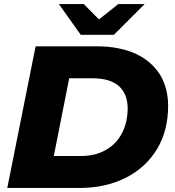

<svg xmlns="http://www.w3.org/2000/svg" viewBox="-20 -929 866 949"><path d="M16 0 156 -700H460C532 -700 594 -688 647 -665C700 -641 740 -607 769 -563C797 -518 811 -466 811 -406C811 -325 793 -253 756 -192C719 -131 667 -83 601 -50C535 -17 459 0 374 0ZM246 -158H380C428 -158 470 -168 505 -189C540 -209 566 -237 584 -273C602 -308 611 -349 611 -394C611 -441 596 -478 567 -504C538 -529 495 -542 438 -542H322ZM565 -909H695L543 -757H379L271 -909H394L469 -833Z"/></svg>

Font: My Font
Style: Italic
Weight: 500
Designer: Julieta Ulanovsky
Foundry: Julieta Ulanovsky
Version: ""